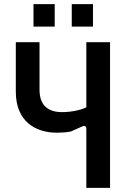

<svg xmlns="http://www.w3.org/2000/svg" viewBox="-20 -903 631 923"><path d="M395 -284V0H509V-700H395V-387C371 -375 326 -364 278 -364C212 -364 170 -396 170 -471V-700H56V-462C56 -319 151 -265 254 -265C275 -265 304 -267 321 -271L375 -295C387 -301 395 -296 395 -284ZM325 -775H427V-883H325ZM141 -775H243V-883H141Z"/></svg>

Font: Finlandica Medium
Style: Regular
Weight: 500
Designer: Niklas Ekholm, Juho Hiilivirta, Jaakko Suomalainen
Foundry: Helsinki Type Studio
Version: Version 2.000;Glyphs 3.2 (3202)